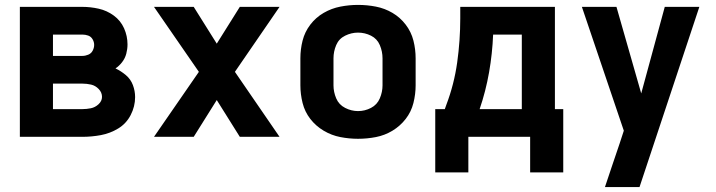

<svg xmlns="http://www.w3.org/2000/svg" viewBox="-20 -558 2920 783"><path d="M61 0H316Q354 0 391.5 -7Q429 -14 462 -34Q495 -54 513 -89Q531 -124 531 -162Q531 -187 522 -211Q513 -235 493.5 -251.5Q474 -268 451 -279Q466 -289 478 -304.5Q490 -320 495 -339Q500 -358 500 -377Q500 -411 486 -442.5Q472 -474 444 -494.5Q416 -515 382.5 -522.5Q349 -530 316 -530H61ZM196 -330V-417H316Q328 -417 339.5 -413Q351 -409 357.5 -398Q364 -387 364 -375Q364 -363 358 -351.5Q352 -340 340 -335Q328 -330 316 -330ZM196 -113V-217H316Q334 -217 351.5 -213Q369 -209 382.5 -195Q396 -181 396 -163Q396 -146 382 -133Q368 -120 350.5 -116.5Q333 -113 316 -113Z M608 0H770L864 -150L958 0H1120L938 -265L1120 -530H958L864 -380L770 -530H608L791 -265Z M1440 8Q1477 8 1513 1Q1549 -6 1580.5 -25Q1612 -44 1634.5 -73Q1657 -102 1666 -138Q1675 -174 1675 -210V-320Q1675 -357 1666 -392.5Q1657 -428 1634.5 -457.5Q1612 -487 1580.5 -505.5Q1549 -524 1513 -531Q1477 -538 1440 -538Q1404 -538 1368 -531Q1332 -524 1300 -505.5Q1268 -487 1245.5 -457.5Q1223 -428 1214 -392.5Q1205 -357 1205 -320V-210Q1205 -174 1214 -138Q1223 -102 1245.5 -73Q1268 -44 1300 -25Q1332 -6 1368 1Q1404 8 1440 8ZM1440 -105Q1413 -105 1387.5 -118Q1362 -131 1351 -157Q1340 -183 1340 -210V-320Q1340 -348 1351 -374Q1362 -400 1387.5 -412.5Q1413 -425 1440 -425Q1468 -425 1493 -412.5Q1518 -400 1529 -374Q1540 -348 1540 -320V-210Q1540 -183 1529 -157Q1518 -131 1493 -118Q1468 -105 1440 -105Z M2142 145H2277V-113H2243V-530H1857V-483Q1857 -393 1844.5 -303.5Q1832 -214 1800 -130L1794 -113H1755V0H2142ZM2108 -113H1936Q1961 -186 1974.5 -263Q1988 -340 1991 -417H2108ZM1755 145H1890V0H1755Z M2447 205H2588L2832 -530H2691L2595 -177L2494 -530H2353L2524 -25L2507 27Q2492 71 2477 115.5Q2462 160 2447 205Z"/></svg>

Font: Iosevka Sparkle Extrabold
Style: Regular
Weight: 800
Designer: Belleve Invis
Foundry: Belleve Invis
Version: Version 4.5.0; ttfautohint (v1.8.3)